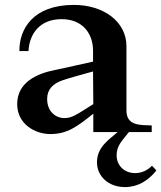

<svg xmlns="http://www.w3.org/2000/svg" viewBox="-20 -538 657 782"><path d="M359 -331V-287C315 -278 273 -267 204 -253C129 -238 50 -202 50 -114C50 -31 125 8 184 8C254 8 294 -22 360 -75V0H459C427 29 375 59 375 123C375 181 423 224 489 224C541 224 584 198 617 156L599 137C580 157 555 167 531 167C482 167 455 132 455 95C455 55 476 37 505 0H598V-27C551 -29 495 -25 495 -88V-350C495 -449 403 -518 281 -518C114 -518 58 -419 59 -330H96C100 -403 144 -460 231 -460C316 -460 359 -402 359 -331ZM172 -135C172 -175 197 -198 235 -211C267 -222 306 -232 359 -247L360 -114C290 -70 274 -57 241 -57C210 -57 172 -81 172 -135Z"/></svg>

Font: Ortica Linear
Style: Bold
Weight: 700
Designer: Benedetta Bovani
Foundry: Collletttivo
Version: Version 2.000;Glyphs 3.1.2 (3151)